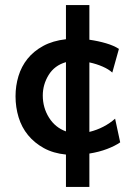

<svg xmlns="http://www.w3.org/2000/svg" viewBox="-20 -597 536 754"><path d="M331 -441Q366 -436 396.5 -427Q427 -418 447 -405L421 -312Q407 -325 383 -335.5Q359 -346 331 -352V-79Q360 -86 386 -99.5Q412 -113 432 -131L452 -38Q432 -24 400.5 -12Q369 0 331 6V137H239V10Q189 5 152 -15.5Q115 -36 90 -66.5Q65 -97 53 -136.5Q41 -176 41 -219Q41 -260 52.5 -298Q64 -336 88 -366Q112 -396 149.5 -416.5Q187 -437 239 -443V-577H331ZM148 -222Q148 -174 172.5 -135Q197 -96 239 -81V-353Q194 -340 171 -302.5Q148 -265 148 -222Z"/></svg>

Font: Quattrocento Sans
Style: Bold
Weight: 700
Designer: Pablo Impallari
Foundry: Pablo Impallari, Igino Marini, Brenda Gallo
Version: Version 2.000